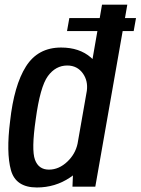

<svg xmlns="http://www.w3.org/2000/svg" viewBox="-20 -805 606 828"><path d="M269 -671 279 -727H410L420 -785H529L519 -727H566.5L556.5 -671H509L391 0H292.5L294.5 -48.5Q288.5 -44 282 -39.5Q218 3.5 139 3.5Q47.5 3.5 27 -71.8Q6.5 -147 23.5 -282Q40.5 -437 92 -518.5Q143.5 -600 243.5 -600Q322.5 -600 372 -557Q375.5 -554 379 -550.5L400 -671ZM314.5 -185.5 354.5 -413.5Q360 -456 338 -487.5Q313.5 -522.5 270 -522.5Q220 -522.5 186.5 -476.8Q153 -431 134 -290Q115 -159 130.8 -116.2Q146.5 -73.5 191 -73.5Q234.5 -73.5 271 -108.5Q305 -141 314.5 -185.5Z"/></svg>

Font: Anybody Medium
Style: Italic
Weight: 500
Italic angle: -10°
Designer: Tyler Finck
Foundry: Etcetera Type Company
Version: Version 1.010; ttfautohint (v1.8.3) -l 8 -r 50 -G 200 -x 14 